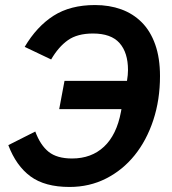

<svg xmlns="http://www.w3.org/2000/svg" viewBox="-20 -730 683 762"><path d="M236 -409H484Q486 -421 487 -432Q488 -443 488 -452Q488 -521 454.5 -559Q421 -597 349 -597Q287 -597 249.5 -570.5Q212 -544 183 -494L78 -544Q126 -625 192.5 -667.5Q259 -710 357 -710Q414 -710 461 -693Q508 -676 542.5 -641.5Q577 -607 596 -553.5Q615 -500 615 -428Q615 -334 588.5 -253.5Q562 -173 514.5 -114Q467 -55 401 -21.5Q335 12 256 12Q158 12 101 -30Q44 -72 13 -154L120 -208Q140 -154 173 -127.5Q206 -101 266 -101Q343 -101 393 -148Q443 -195 460 -286L462 -297H215Z"/></svg>

Font: IBM Plex Sans SmBld
Style: Italic
Weight: 600
Italic angle: -11°
Designer: Mike Abbink, Paul van der Laan, Pieter van Rosmalen
Foundry: Bold Monday
Version: Version 3.005